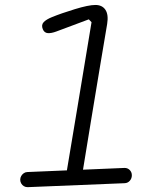

<svg xmlns="http://www.w3.org/2000/svg" viewBox="-20 -762 660 774"><path d="M250 -77Q271.5 -204.5 292.5 -331.5Q345 -646.5 349 -672.5L338 -684Q293.5 -667.5 271.8 -659.2Q250 -651 207 -635Q187 -627.5 172.8 -628.5Q158.5 -629.5 152.5 -644.5Q145.5 -661.5 156.2 -672.8Q167 -684 189.5 -693Q226 -708 281.5 -725Q337 -742 364.5 -742Q392 -742 405 -722.5Q418 -703 412 -665.5L384.5 -502Q365.5 -387 346.5 -272.8Q327.5 -158.5 312 -62Q310.5 -52.5 305.8 -43.8Q301 -35 292.8 -30.2Q284.5 -25.5 273.5 -27.5Q257 -30 251.8 -42.5Q246.5 -55 250 -77ZM61.5 -37.5Q61.5 -45.5 65.5 -52.5Q69.5 -59.5 76.2 -64Q83 -68.5 91 -68.5L481.5 -85Q494 -85.5 502.8 -76.8Q511.5 -68 511.5 -55.5Q511.5 -42.5 503.2 -33.2Q495 -24 482.5 -23.5L91 -7.5Q83 -7.5 76.2 -11.5Q69.5 -15.5 65.5 -22.5Q61.5 -29.5 61.5 -37.5Z"/></svg>

Font: Monaspace Radon Var
Style: Regular
Weight: 400
Designer: Riley Cran and the Lettermatic Team
Version: Version 1.000 (Monaspace Radon Var)